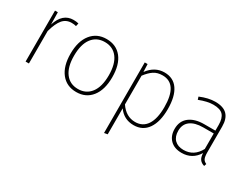

<svg xmlns="http://www.w3.org/2000/svg" viewBox="-75 -1014 2169 1697"><g transform="rotate(30 1009.5 -165.5)"><path d="M298 -531Q326 -531 350 -525L343 -494Q324 -500 297 -500Q241 -500 206.5 -459.5Q172 -419 148 -331V0H114V-520H143L145 -396Q187 -531 298 -531Z M636 -531Q735 -531 791 -461Q847 -391 847 -262Q847 -134 790 -62Q733 10 635 10Q536 10 479.5 -61.5Q423 -133 423 -259Q423 -387 480.5 -459Q538 -531 636 -531ZM459 -259Q459 -145 505.5 -83Q552 -21 635 -21Q717 -21 764.5 -83Q812 -145 812 -262Q812 -377 765.5 -438.5Q719 -500 636 -500Q553 -500 506 -438Q459 -376 459 -259Z M1227 -531Q1318 -531 1365.5 -462Q1413 -393 1413 -264Q1413 -135 1363 -62.5Q1313 10 1220 10Q1121 10 1064 -71V194L1030 200V-520H1059L1062 -441Q1128 -531 1227 -531ZM1218 -21Q1296 -21 1337 -83.5Q1378 -146 1378 -264Q1378 -500 1225 -500Q1173 -500 1136.5 -476Q1100 -452 1064 -404V-111Q1125 -21 1218 -21Z M1906 -111Q1906 -63 1916 -43.5Q1926 -24 1950 -14L1942 10Q1910 1 1894 -21Q1878 -43 1877 -84Q1819 10 1710 10Q1636 10 1594 -32Q1552 -74 1552 -144Q1552 -224 1607.5 -267Q1663 -310 1758 -310H1872V-368Q1872 -436 1843 -468Q1814 -500 1743 -500Q1683 -500 1601 -468L1592 -496Q1675 -531 1745 -531Q1828 -531 1867 -491Q1906 -451 1906 -371ZM1712 -21Q1818 -21 1872 -123V-281H1765Q1681 -281 1634.5 -246.5Q1588 -212 1588 -145Q1588 -86 1621 -53.5Q1654 -21 1712 -21Z"/></g></svg>

Font: Fira Sans UltraLight
Style: Regular
Weight: 200
Designer: Carrois Corporate & Edenspiekermann AG
Foundry: Carrois Corporate GbR & Edenspiekermann AG
Version: Version 4.106;PS 004.106;hotconv 1.0.70;makeotf.lib2.5.58329